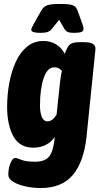

<svg xmlns="http://www.w3.org/2000/svg" viewBox="-20 -738 511 970"><path d="M186 212Q145 212 107.5 203.5Q70 195 46 180Q22 165 22 145Q22 112 33 86Q44 60 56 60Q66 60 88.5 69.5Q111 79 158 79Q207 79 228.5 52.5Q250 26 257 -46Q218 8 148 8Q79 8 47.5 -49.5Q16 -107 16 -198Q16 -260 27 -319Q38 -378 60 -426Q82 -474 117 -502.5Q152 -531 199 -531Q236 -531 264 -513.5Q292 -496 307 -466Q310 -473 312.5 -480Q315 -487 319 -494Q328 -513 342.5 -519Q357 -525 388 -525H403Q437 -525 450.5 -515.5Q464 -506 462 -487L417 -46Q403 81 347.5 146.5Q292 212 186 212ZM220 -125Q246 -125 266 -160L283 -320Q285 -337 287.5 -353.5Q290 -370 293 -379Q287 -387 277.5 -392.5Q268 -398 254 -398Q219 -398 200.5 -343Q182 -288 182 -204Q182 -171 191 -148Q200 -125 220 -125ZM184 -572Q138 -572 138 -587Q138 -595 149 -615L190 -687Q201 -705 219 -711.5Q237 -718 284 -718Q332 -718 348 -711.5Q364 -705 371 -687L397 -615Q402 -601 402 -591Q402 -581 391 -576.5Q380 -572 352 -572Q331 -572 321 -577Q311 -582 303 -596L279 -638L245 -596Q235 -582 222 -577Q209 -572 184 -572Z"/></svg>

Font: Asap Condensed Condensed ExtraBold
Style: Italic
Weight: 800
Width: 3
Italic angle: -6°
Designer: Pablo Cosgaya
Foundry: Omnibus-Type
Version: Version 3.001; ttfautohint (v1.8.4.7-5d5b)